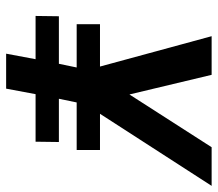

<svg xmlns="http://www.w3.org/2000/svg" viewBox="-62 -648 710 626"><g transform="rotate(90 293.0 -335.0)"><path d="M155 0 173 -96H32L33 -172H188L200 -230H59V-306H197L98 -670H224L288 -402L460 -670H586L351 -306H469V-230H314L302 -172H443L442 -96H287L269 0Z"/></g></svg>

Font: Lode
Style: Bold Italic
Weight: 700
Italic angle: -11°
Monospace: yes
Designer: Belleve Invis
Foundry: Belleve Invis
Version: Version 29.2.0; ttfautohint (v1.8.3)